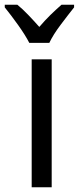

<svg xmlns="http://www.w3.org/2000/svg" viewBox="-62 -786 331 806"><path d="M196 -766Q171 -744 149.5 -723Q128 -702 103 -673Q80 -699 56 -724Q32 -749 11 -766H-42V-755Q-16 -723 14 -681Q44 -639 61 -606H145Q161 -640 193 -682.5Q225 -725 249 -755V-766ZM155 -537H71V0H155Z"/></svg>

Font: Noto Sans Display SemiCondensed
Style: Regular
Weight: 400
Width: 4
Designer: Monotype Design team
Foundry: Monotype Imaging Inc.
Version: 1.000